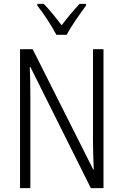

<svg xmlns="http://www.w3.org/2000/svg" viewBox="-20 -967 634 987"><path d="M270 -788H323C346 -833 391 -896 422 -938V-947H389C354 -909 327 -877 297 -837C268 -875 234 -918 205 -947H172V-938C203 -899 246 -834 270 -788ZM512 0V-714H458V-242C458 -202 460 -145 462 -96H459L148 -714H83V0H136V-480C136 -533 135 -579 133 -623H136L447 0Z"/></svg>

Font: Noto Sans Gujarati Condensed Light
Style: Regular
Weight: 300
Width: 3
Designer: Jelle Bosma - Monotype Design Team, Universal Thirst
Foundry: Monotype Imaging Inc.
Version: Version 2.106